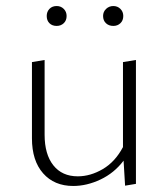

<svg xmlns="http://www.w3.org/2000/svg" viewBox="-20 -613 556 637"><path d="M135 -560Q135 -574 144 -583.5Q153 -593 168 -593Q182 -593 191.5 -583.5Q201 -574 201 -560Q201 -545 191.5 -536Q182 -527 168 -527Q153 -527 144 -536Q135 -545 135 -560ZM322 -560Q322 -574 332 -583.5Q342 -593 356 -593Q370 -593 379.5 -583.5Q389 -574 389 -560Q389 -545 379.5 -536Q370 -527 356 -527Q341 -527 331.5 -536Q322 -545 322 -560ZM431 -414V-3L395 3L390 -80Q359 -39 313.5 -17.5Q268 4 223 4Q160 4 123 -38Q86 -80 86 -154V-407L128 -414V-166Q128 -101 157 -64.5Q186 -28 238 -28Q280 -28 321 -52Q362 -76 388 -125V-407Z"/></svg>

Font: Ysabeau Infant Light
Style: Regular
Weight: 300
Designer: Christian Thalmann (Catharsis Fonts)
Version: Version 0.003